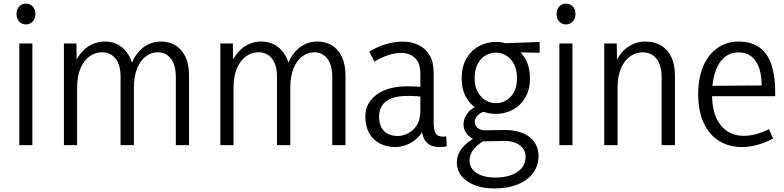

<svg xmlns="http://www.w3.org/2000/svg" viewBox="-20 -812 4388 1074"><path d="M88 0V-569H161.2V0ZM124.6 -675.3Q102.3 -675.3 87.4 -691.3Q72.5 -707.3 72.5 -734.3Q72.5 -760.2 87.5 -776Q102.6 -791.7 124.9 -791.7Q147.9 -791.7 163 -776Q178 -760.2 178 -734.3Q178 -707.6 162.8 -691.5Q147.6 -675.3 124.6 -675.3Z M1037.4 0H963.5V-381.4Q963.5 -449.5 935.4 -484.6Q907.2 -519.7 862.6 -519.7Q828 -519.7 797.4 -497.9Q766.7 -476 747.8 -431.6Q728.9 -387.2 728.9 -320.6V0H654.4V-381.4Q654.4 -449.5 626.1 -484.6Q597.8 -519.7 549.8 -519.7Q514.4 -519.7 482.6 -497.9Q450.8 -476 431.1 -431.6Q411.3 -387.2 411.3 -320.6V0H337.5V-569H407.5L409.9 -416H384.9Q399.2 -470.8 426.4 -507Q453.6 -543.3 489.7 -561.5Q525.9 -579.8 565.2 -579.8Q611.1 -579.8 645.6 -559.2Q680.2 -538.5 701.8 -500.7Q723.3 -462.9 727.5 -410H701.2Q715.5 -467.9 742.4 -505.6Q769.3 -543.3 804.6 -561.5Q840 -579.8 878.4 -579.8Q926.1 -579.8 961.9 -558Q997.7 -536.2 1017.5 -493.9Q1037.4 -451.6 1037.4 -389.6Z M1912.4 0H1838.5V-381.4Q1838.5 -449.5 1810.4 -484.6Q1782.2 -519.7 1737.6 -519.7Q1703 -519.7 1672.4 -497.9Q1641.7 -476 1622.8 -431.6Q1603.9 -387.2 1603.9 -320.6V0H1529.4V-381.4Q1529.4 -449.5 1501.1 -484.6Q1472.8 -519.7 1424.8 -519.7Q1389.4 -519.7 1357.6 -497.9Q1325.8 -476 1306.1 -431.6Q1286.3 -387.2 1286.3 -320.6V0H1212.5V-569H1282.5L1284.9 -416H1259.9Q1274.2 -470.8 1301.4 -507Q1328.6 -543.3 1364.7 -561.5Q1400.9 -579.8 1440.2 -579.8Q1486.1 -579.8 1520.6 -559.2Q1555.2 -538.5 1576.8 -500.7Q1598.3 -462.9 1602.5 -410H1576.2Q1590.5 -467.9 1617.4 -505.6Q1644.3 -543.3 1679.6 -561.5Q1715 -579.8 1753.4 -579.8Q1801.1 -579.8 1836.9 -558Q1872.7 -536.2 1892.5 -493.9Q1912.4 -451.6 1912.4 -389.6Z M2337.9 -114.7 2359.8 -110.4Q2345 -69.7 2317.5 -42.9Q2290 -16 2256.7 -2.8Q2223.4 10.5 2190.3 10.5Q2142.4 10.5 2104.6 -9.4Q2066.7 -29.3 2045.1 -67.5Q2023.5 -105.7 2023.5 -160.6Q2023.5 -235.3 2086.4 -282.3Q2149.3 -329.3 2260.4 -329.3Q2286.9 -329.3 2312.2 -327.8Q2337.5 -326.3 2360.5 -321.3V-267.8Q2335.5 -271.8 2313 -273.6Q2290.5 -275.5 2261.5 -275.5Q2201 -275.5 2165.8 -260.2Q2130.7 -245 2115.6 -219Q2100.5 -193 2100.5 -160.6Q2100.5 -106.6 2128.3 -79Q2156.1 -51.3 2205.6 -51.3Q2233.1 -51.3 2262.1 -65.8Q2291.2 -80.4 2311.2 -111Q2331.2 -141.6 2331.2 -190.6V-401.5Q2331.2 -460.9 2300.6 -488.4Q2270.1 -516 2222 -516Q2188.4 -516 2150.2 -503.1Q2112.1 -490.3 2074.4 -467.4L2045.5 -523Q2088.8 -550.6 2138.7 -564.9Q2188.6 -579.2 2232.5 -579.2Q2281.7 -579.2 2321 -560.3Q2360.4 -541.4 2383.1 -502.9Q2405.8 -464.4 2405.8 -405V-126.5Q2405.8 -86.3 2416.6 -66.9Q2427.4 -47.6 2458.7 -47.6Q2463.2 -47.6 2467.3 -48Q2471.4 -48.3 2476.2 -49.3L2478.7 6.8Q2469.2 8.7 2459.2 9.6Q2449.2 10.5 2440.2 10.5Q2386.2 10.5 2362.1 -20Q2337.9 -50.5 2337.9 -114.7Z M2871.9 -374.1Q2871.9 -422.5 2854.9 -454.2Q2838 -485.9 2810.8 -501.7Q2783.7 -517.6 2753.2 -517.6Q2723.7 -517.6 2696.4 -501.9Q2669 -486.2 2652 -454.3Q2635 -422.5 2635 -373.8Q2635 -328.6 2652.4 -297.4Q2669.7 -266.3 2696.9 -250.6Q2724 -234.9 2754.5 -234.9Q2784.7 -234.9 2811.3 -250.2Q2838 -265.6 2854.9 -296.7Q2871.9 -327.8 2871.9 -374.1ZM2944.3 -373.8Q2944.3 -309.8 2917.8 -265.3Q2891.4 -220.7 2847.8 -197.8Q2804.2 -174.9 2753.8 -174.9Q2702.6 -174.9 2659.2 -197.6Q2615.9 -220.3 2589.3 -264.7Q2562.6 -309.1 2562.6 -373.2Q2562.6 -440 2589.3 -485.4Q2616 -530.8 2660.1 -554.2Q2704.2 -577.6 2754.5 -577.6Q2804.8 -577.6 2848 -553.6Q2891.2 -529.6 2917.8 -484.4Q2944.3 -439.1 2944.3 -373.8ZM2998.6 -577.3V-516.8L2849.2 -519.8L2753.8 -568.4ZM2669.6 -60.4 2698.8 -30.8Q2654 -7.6 2630.3 21.8Q2606.6 51.2 2606.6 85.5Q2606.6 130.2 2646.1 155.7Q2685.5 181.1 2749.9 181.1Q2827.3 181.1 2873.6 150.2Q2919.9 119.2 2919.9 65Q2919.9 24 2885.7 -0.6Q2851.6 -25.2 2792.1 -23.5L2695.4 -21.5Q2655.9 -20.5 2628.5 -34.1Q2601 -47.6 2586.9 -69.8Q2572.7 -91.9 2572.7 -117Q2572.7 -150.6 2597.9 -182.4Q2623.2 -214.1 2674.9 -227.3L2692.6 -189Q2663.8 -181.5 2649.7 -164.3Q2635.7 -147.1 2635.7 -130.4Q2635.7 -110.4 2651.6 -96.7Q2667.5 -82.9 2694.9 -83.2L2797.7 -84.8Q2890.9 -86 2941.8 -45.3Q2992.6 -4.5 2992.6 61.4Q2992.6 113 2963 154.2Q2933.4 195.5 2877.7 218.8Q2822 242.1 2744 242.1Q2683.3 242.1 2636.3 224.2Q2589.4 206.4 2562.4 173.6Q2535.4 140.9 2535.4 96.4Q2535.4 49.2 2570.3 10.1Q2605.1 -29 2669.6 -60.4Z M3109 0V-569H3182.2V0ZM3145.6 -675.3Q3123.3 -675.3 3108.4 -691.3Q3093.5 -707.3 3093.5 -734.3Q3093.5 -760.2 3108.5 -776Q3123.6 -791.7 3145.9 -791.7Q3168.9 -791.7 3184 -776Q3199 -760.2 3199 -734.3Q3199 -707.6 3183.8 -691.5Q3168.6 -675.3 3145.6 -675.3Z M3680.8 0V-381.1Q3680.8 -448.1 3652.1 -483.8Q3623.5 -519.4 3574.2 -519.4Q3538.1 -519.4 3506 -497.4Q3473.8 -475.5 3454.2 -431.1Q3434.5 -386.7 3434.5 -319.5V0H3359.9V-569H3429.9L3432.3 -416H3408.6Q3430.9 -499.9 3479.7 -539.7Q3528.4 -579.5 3590.1 -579.5Q3640.4 -579.5 3677.5 -557.7Q3714.7 -536 3735 -493.8Q3755.4 -451.6 3755.4 -389.6V0Z M4129.7 10.5Q4057.2 10.5 4002 -23.9Q3946.9 -58.3 3916.2 -124.8Q3885.5 -191.3 3885.5 -286.7Q3885.5 -375.9 3913.8 -441.6Q3942.1 -507.3 3993.1 -543.4Q4044 -579.5 4110.6 -579.5Q4185.2 -579.5 4230.6 -544.9Q4276 -510.2 4296.1 -447.4Q4316.2 -384.6 4316.2 -301.6V-273.7H3927.5L3928 -331.7L4240.6 -334Q4240.6 -369 4234.3 -402Q4227.9 -434.9 4212.6 -461.4Q4197.3 -488 4172.4 -503.4Q4147.6 -518.8 4110.3 -518.8Q4041.1 -518.8 4002.1 -455.5Q3963.1 -392.2 3963.1 -283.8Q3963.1 -171.2 4011.4 -111.8Q4059.7 -52.3 4139.1 -52.3Q4174.7 -52.3 4209.2 -61.5Q4243.8 -70.7 4281.6 -89.8L4304.5 -37.2Q4259.8 -13.3 4215.6 -1.4Q4171.4 10.5 4129.7 10.5Z"/></svg>

Font: Yaldevi ExtraLight
Style: Regular
Weight: 200
Designer: Sol Matas, Rajitha Manaperi, Kosala Senevirathne
Foundry: Mooniak
Version: Version 1.100